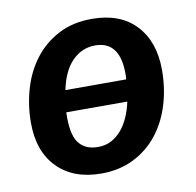

<svg xmlns="http://www.w3.org/2000/svg" viewBox="-67 -613 711 697"><g transform="rotate(-10 288.0 -264.5)"><path d="M315 -544Q419 -544 476.5 -483Q534 -422 534 -318Q534 -248 515 -187.5Q496 -127 460 -82Q424 -37 371.5 -11Q319 15 253 15Q150 15 91 -45Q32 -105 32 -210Q32 -274 49.5 -334.5Q67 -395 102.5 -441.5Q138 -488 191 -516Q244 -544 315 -544ZM257 -82Q285 -82 306.5 -93.5Q328 -105 344.5 -124.5Q361 -144 372.5 -170.5Q384 -197 390 -226H165Q162 -147 185.5 -114.5Q209 -82 257 -82ZM310 -447Q261 -447 225.5 -411Q190 -375 176 -306H400Q401 -315 401 -319V-327Q401 -447 310 -447Z"/></g></svg>

Font: Xgbmvzvtohvqztyvzapvmeyoton
Style: Regular
Weight: 500
Italic angle: -8°
Designer: Carrois Corporate & Edenspiekermann
Foundry: Carrois Corporate GbR & Edenspiekermann AG
Version: Version 2.001